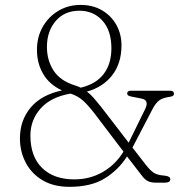

<svg xmlns="http://www.w3.org/2000/svg" viewBox="-20 -730 738 761"><path d="M542.5 -33.5 483.5 -110Q449 -56 395 -22.8Q341 10.5 255.5 10.5Q192 10.5 148.2 -15.8Q104.5 -42 81.8 -85.8Q59 -129.5 59 -181Q59 -253.5 101.8 -304Q144.5 -354.5 225.5 -371.5Q175 -395.5 150.8 -437.5Q126.5 -479.5 126.5 -532.5Q126.5 -583.5 149.5 -623.8Q172.5 -664 211.5 -687.2Q250.5 -710.5 299.5 -710.5Q348.5 -710.5 385 -688.8Q421.5 -667 441.5 -630.8Q461.5 -594.5 461.5 -550.5Q461.5 -479 424.8 -431.8Q388 -384.5 324.5 -367Q338 -357 350.8 -342.5Q363.5 -328 379.5 -308L490 -164.5L555 -297Q572.5 -333 542 -339L499.5 -347.5Q484 -350.5 484 -359.5Q484 -370.5 499.5 -370.5H653.5Q669.5 -370.5 669.5 -358Q669.5 -348 651.5 -346Q623.5 -342 610.2 -331.5Q597 -321 585.5 -299.5L505 -145L559 -75.5Q575.5 -54.5 589.5 -45.2Q603.5 -36 631 -34Q655 -32 655 -19.5Q655 -6 632 -6H598.5Q579 -6 566.8 -11.8Q554.5 -17.5 542.5 -33.5ZM295 -687.5Q235.5 -687.5 200.8 -646.8Q166 -606 166 -544Q166 -491 192.2 -450.5Q218.5 -410 275.5 -392Q289 -388 300 -382.5Q361 -397 391.2 -437Q421.5 -477 421.5 -538.5Q421.5 -609 386 -648.2Q350.5 -687.5 295 -687.5ZM100.5 -193Q100.5 -109.5 147 -64.2Q193.5 -19 274.5 -19Q335.5 -19 386 -47.5Q436.5 -76 469.5 -129L355.5 -279Q329 -313.5 308.8 -331.5Q288.5 -349.5 260 -359Q182 -346 141.2 -300.2Q100.5 -254.5 100.5 -193Z"/></svg>

Font: Fraunces 9pt S050 Thin
Style: Regular
Weight: 100
Version: Version 1.000; ttfautohint (v1.8.3)